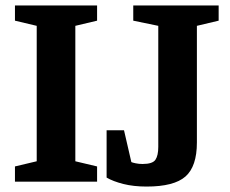

<svg xmlns="http://www.w3.org/2000/svg" viewBox="-20 -668 847 706"><path d="M35 0V-56L115 -75V-573L35 -592V-648H337V-592L257 -573V-75L337 -56V0ZM519 18Q471 18 433.5 8.5Q396 -1 372 -15V-189H436L463 -72Q467 -70 479 -67.5Q491 -65 504 -65Q541 -65 551.5 -80.5Q562 -96 562 -128V-573L470 -592V-648H784V-592L704 -573V-144Q704 -56 662 -19Q620 18 519 18Z"/></svg>

Font: Faustina Light
Style: Bold
Weight: 700
Version: Version 1.200